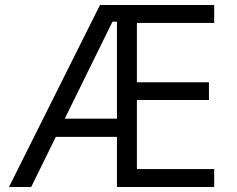

<svg xmlns="http://www.w3.org/2000/svg" viewBox="-20 -750 952 770"><path d="M16 0 381 -730H839V-658H529V-420H818V-349H529V-72H839V0H449V-663H431L105 0ZM172 -201V-274H493V-201Z"/></svg>

Font: M PLUS 2
Style: Regular
Weight: 400
Designer: Coji Morishita
Foundry: UNDERFOREST DESIGN
Version: Version 1.001